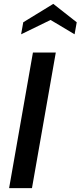

<svg xmlns="http://www.w3.org/2000/svg" viewBox="-20 -971 416 991"><path d="M145 0H27L150 -700H268ZM365 -794 241 -868 89 -794 100 -856 255 -951 376 -856Z"/></svg>

Font: Cabin
Style: SemiBold Italic
Weight: 600
Designer: Pablo Impallari
Foundry: Pablo Impallari. www.impallari.com Igino Marini. www.ikern.com
Version: Version 1.005